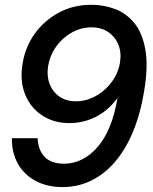

<svg xmlns="http://www.w3.org/2000/svg" viewBox="-20 -757 628 787"><path d="M358.4 -737.3Q408.2 -736.8 453.6 -719.2Q499 -701.7 531.5 -661.4Q564 -621.1 575.9 -553Q587.9 -484.9 570.8 -383.3Q555.2 -289.1 524.7 -216.1Q494.1 -143.1 450.7 -92.8Q407.2 -42.5 353.3 -16.4Q299.3 9.8 236.8 9.8Q172.4 9.8 125.2 -15.9Q78.1 -41.5 53 -86.7Q27.8 -131.8 28.8 -190.4H134.3Q136.2 -142.6 162.6 -114.5Q189 -86.4 241.7 -85.9Q321.8 -86.4 380.9 -155.5Q439.9 -224.6 461.4 -354.5L455.6 -347.7Q432.6 -317.4 402.1 -295.9Q371.6 -274.4 336.9 -263.4Q302.2 -252.4 264.6 -252.4Q200.2 -252.4 152.3 -284.2Q104.5 -315.9 82.5 -371.3Q60.5 -426.8 72.8 -497.6Q84 -565.9 123.5 -620.4Q163.1 -674.8 223.6 -706.5Q284.2 -738.3 358.4 -737.3ZM354.5 -645Q312.5 -645 274.4 -623.8Q236.3 -602.5 210.4 -566.4Q184.6 -530.3 177.2 -485.8Q170.9 -445.8 183.3 -413.1Q195.8 -380.4 223.6 -361.1Q251.5 -341.8 291.5 -341.8Q323.7 -341.8 354 -354.5Q384.3 -367.2 409.2 -389.4Q434.1 -411.6 450.4 -440.2Q466.8 -468.8 471.7 -500Q478.5 -539.6 465.8 -572.3Q453.1 -605 424.6 -625Q396 -645 354.5 -645Z"/></svg>

Font: Inter Tight Medium
Style: Italic
Weight: 500
Italic angle: -9.39999°
Designer: Rasmus Andersson
Foundry: rsms
Version: Version 3.004